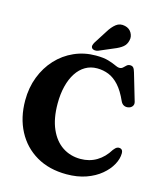

<svg xmlns="http://www.w3.org/2000/svg" viewBox="-136 -1038 980 1156"><g transform="rotate(15 354.0 -460.0)"><path d="M678.5 -189.5Q678.5 -155 658.5 -118.5Q638.5 -82 601 -50.8Q563.5 -19.5 510 -0.5Q456.5 18.5 388.5 18.5Q280 18.5 200.5 -28Q121 -74.5 77.5 -157.2Q34 -240 34 -348Q34 -427 60 -494.5Q86 -562 132.5 -612.2Q179 -662.5 241.5 -690.2Q304 -718 376 -718Q424.5 -718 454 -709.2Q483.5 -700.5 501.2 -691.8Q519 -683 531 -683Q543.5 -683 552 -691Q560.5 -699 569 -707Q577.5 -715 590 -715Q603.5 -715 610.5 -707Q617.5 -699 623 -679.5L673 -509.5Q677.5 -493.5 669 -481.8Q660.5 -470 644.5 -467Q629.5 -464 616.8 -470.2Q604 -476.5 596.5 -493Q570.5 -551.5 540.2 -584.8Q510 -618 475.8 -631.8Q441.5 -645.5 403.5 -645.5Q363 -645.5 330.5 -626.5Q298 -607.5 275 -572.2Q252 -537 239.8 -488.2Q227.5 -439.5 227.5 -379.5Q227.5 -286.5 255.8 -222.2Q284 -158 333.2 -125.2Q382.5 -92.5 446 -92.5Q502 -92.5 546.2 -119Q590.5 -145.5 621 -195.5Q632.5 -210.5 642 -215Q651.5 -219.5 661 -217Q670.5 -214.5 674.5 -207.5Q678.5 -200.5 678.5 -189.5ZM398.5 -872Q419 -906 442.8 -924.5Q466.5 -943 498.5 -935.5Q527 -929 540.2 -905.8Q553.5 -882.5 547.5 -859Q542 -832.5 522.8 -816.5Q503.5 -800.5 469 -787L380 -749Q370 -745.5 359.5 -746.5Q349 -747.5 342.5 -754.5Q336.5 -762.5 338.8 -771.8Q341 -781 346.5 -790.5Z"/></g></svg>

Font: Fraunces 28pt Soft Wonky
Style: Bold
Weight: 700
Version: Version 1.000;[b76b70a41]